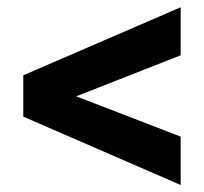

<svg xmlns="http://www.w3.org/2000/svg" viewBox="-20 -618 568 535"><path d="M483.4 -597.7Q483.4 -564.5 483.4 -463.9Q410.2 -435.5 192.4 -349.6Q264.6 -321.3 483.4 -237.3Q483.4 -203.1 483.4 -102.5Q373 -150.4 44.9 -293Q44.9 -321.3 44.9 -408.2Q154.3 -455.1 483.4 -597.7Z"/></svg>

Font: LeFont
Style: Regular
Weight: 700
Designer: Leryon MEDIA
Version: Version 1.0